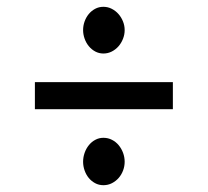

<svg xmlns="http://www.w3.org/2000/svg" viewBox="-20 -584 610 564"><path d="M283.7 -426.8Q271 -426.8 260 -432.6Q249 -438.5 241 -448.2Q232.9 -458 228.5 -470.5Q224.1 -482.9 224.1 -495.6Q224.1 -508.8 228.5 -521Q232.9 -533.2 240.7 -542.7Q248.5 -552.2 259.5 -558.1Q270.5 -564 283.7 -564Q296.9 -564 308.3 -558.1Q319.8 -552.2 328.1 -542.7Q336.4 -533.2 341.3 -521Q346.2 -508.8 346.2 -495.6Q346.2 -482.4 341.3 -470Q336.4 -457.5 328.1 -448Q319.8 -438.5 308.3 -432.6Q296.9 -426.8 283.7 -426.8ZM82.5 -342.8H487.8V-263.2H82.5ZM224.1 -108.9Q224.1 -122.1 228.5 -134.8Q232.9 -147.5 241 -157.5Q249 -167.5 260 -173.3Q271 -179.2 283.7 -179.2Q297.4 -179.2 308.8 -173.3Q320.3 -167.5 328.6 -157.5Q336.9 -147.5 341.6 -134.8Q346.2 -122.1 346.2 -108.9Q346.2 -95.7 341.6 -83.3Q336.9 -70.8 328.6 -61.3Q320.3 -51.8 308.8 -45.9Q297.4 -40 283.7 -40Q270.5 -40 259.5 -45.9Q248.5 -51.8 240.7 -61.3Q232.9 -70.8 228.5 -83.3Q224.1 -95.7 224.1 -108.9Z"/></svg>

Font: Donegal One
Style: Regular
Weight: 400
Designer: Gary Lonergan
Foundry: Sorkin Type Co.
Version: Version 1.004